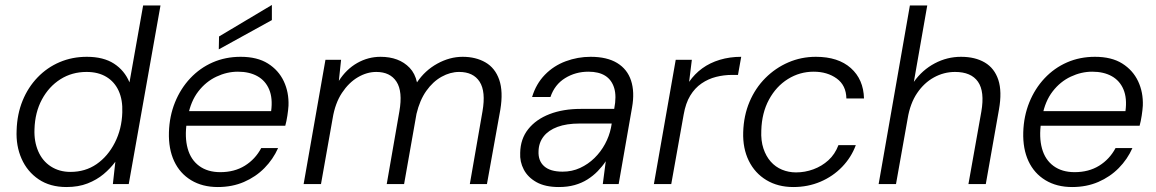

<svg xmlns="http://www.w3.org/2000/svg" viewBox="-20 -742 4661 774"><path d="M248 12Q182 12 136 -19Q90 -50 67 -102Q44 -154 47 -217Q49 -282 71 -336Q93 -390 131.5 -430Q170 -470 220.5 -491.5Q271 -513 330 -513Q397 -513 439.5 -485.5Q482 -458 502 -410L557 -720H627L499 0H435L445 -90Q425 -63 397.5 -40Q370 -17 333 -2.5Q296 12 248 12ZM264 -49Q324 -49 369.5 -80.5Q415 -112 443 -167Q471 -222 473 -289Q475 -339 458.5 -375.5Q442 -412 409 -432Q376 -452 329 -452Q270 -452 223.5 -422.5Q177 -393 149 -341Q121 -289 119 -221Q117 -172 134 -132.5Q151 -93 185 -71Q219 -49 264 -49Z M858 12Q796 12 750.5 -15.5Q705 -43 682 -92.5Q659 -142 661 -209Q663 -274 685.5 -329.5Q708 -385 747 -426.5Q786 -468 837.5 -490.5Q889 -513 950 -513Q1017 -513 1060 -486Q1103 -459 1124 -414.5Q1145 -370 1143 -316Q1142 -299 1138.5 -276Q1135 -253 1130 -235H716L726 -294H1073Q1080 -346 1065 -381.5Q1050 -417 1017.5 -435Q985 -453 939 -453Q895 -453 852.5 -433Q810 -413 779.5 -373.5Q749 -334 738 -275L733 -249Q724 -189 736.5 -143.5Q749 -98 783 -73Q817 -48 868 -48Q925 -48 967 -74Q1009 -100 1033 -145H1101Q1081 -100 1046 -64.5Q1011 -29 963.5 -8.5Q916 12 858 12ZM862 -543 863 -595 1076 -722V-661Z M1204 0 1292 -501H1355L1346 -416Q1376 -463 1420 -488Q1464 -513 1514 -513Q1551 -513 1580.5 -502Q1610 -491 1631.5 -468.5Q1653 -446 1661 -410Q1693 -458 1743 -485.5Q1793 -513 1845 -513Q1898 -513 1937 -490.5Q1976 -468 1992.5 -420.5Q2009 -373 1997 -300L1943 0H1874L1925 -293Q1939 -373 1913.5 -412.5Q1888 -452 1831 -452Q1795 -452 1760 -432.5Q1725 -413 1698.5 -375.5Q1672 -338 1659 -283L1609 0H1539L1590 -293Q1604 -373 1578.5 -412.5Q1553 -452 1497 -452Q1459 -452 1422.5 -430.5Q1386 -409 1358.5 -367.5Q1331 -326 1321 -265L1274 0Z M2233 12Q2178 12 2143 -7.5Q2108 -27 2091.5 -58.5Q2075 -90 2077 -126Q2078 -182 2109.5 -221.5Q2141 -261 2195.5 -282Q2250 -303 2321 -303H2456Q2466 -354 2456 -387Q2446 -420 2420 -436.5Q2394 -453 2352 -453Q2300 -453 2258 -427Q2216 -401 2199 -351H2125Q2141 -404 2176.5 -440.5Q2212 -477 2260.5 -495Q2309 -513 2361 -513Q2427 -513 2468 -488Q2509 -463 2524 -417Q2539 -371 2528 -309L2474 0H2410L2422 -92Q2408 -71 2389.5 -52Q2371 -33 2348 -18.5Q2325 -4 2296.5 4Q2268 12 2233 12ZM2248 -50Q2286 -50 2318.5 -65Q2351 -80 2376.5 -105Q2402 -130 2419 -161.5Q2436 -193 2443 -227L2446 -244H2316Q2264 -244 2227.5 -230.5Q2191 -217 2171.5 -192Q2152 -167 2151 -133Q2149 -94 2173.5 -72Q2198 -50 2248 -50Z M2616 0 2704 -501H2769L2758 -412Q2780 -444 2811 -466.5Q2842 -489 2882 -501Q2922 -513 2968 -513L2955 -440H2931Q2898 -440 2866.5 -432Q2835 -424 2808 -405.5Q2781 -387 2762.5 -356.5Q2744 -326 2736 -280L2686 0Z M3178 12Q3116 12 3069.5 -16Q3023 -44 2998.5 -94Q2974 -144 2976 -209Q2978 -276 3001.5 -331.5Q3025 -387 3065.5 -427.5Q3106 -468 3158 -490.5Q3210 -513 3269 -513Q3359 -513 3410 -467.5Q3461 -422 3463 -345H3392Q3391 -398 3353 -425.5Q3315 -453 3260 -453Q3204 -453 3156.5 -423.5Q3109 -394 3080 -340.5Q3051 -287 3049 -216Q3047 -175 3057.5 -143.5Q3068 -112 3087 -90.5Q3106 -69 3132.5 -58Q3159 -47 3189 -47Q3225 -47 3259 -59.5Q3293 -72 3319.5 -96Q3346 -120 3360 -157H3430Q3412 -108 3375 -69.5Q3338 -31 3287.5 -9.5Q3237 12 3178 12Z M3522 0 3648 -720H3718L3664 -412Q3698 -460 3748 -486.5Q3798 -513 3854 -513Q3911 -513 3950 -490Q3989 -467 4004.5 -420Q4020 -373 4007 -300L3954 0H3884L3936 -292Q3950 -373 3922.5 -412.5Q3895 -452 3830 -452Q3785 -452 3745 -430Q3705 -408 3677 -366.5Q3649 -325 3639 -264L3592 0Z M4302 12Q4240 12 4194.5 -15.5Q4149 -43 4126 -92.5Q4103 -142 4105 -209Q4107 -274 4129.5 -329.5Q4152 -385 4191 -426.5Q4230 -468 4281.5 -490.5Q4333 -513 4394 -513Q4461 -513 4504 -486Q4547 -459 4568 -414.5Q4589 -370 4587 -316Q4586 -299 4582.5 -276Q4579 -253 4574 -235H4160L4170 -294H4517Q4524 -346 4509 -381.5Q4494 -417 4461.5 -435Q4429 -453 4383 -453Q4339 -453 4296.5 -433Q4254 -413 4223.5 -373.5Q4193 -334 4182 -275L4177 -249Q4168 -189 4180.5 -143.5Q4193 -98 4227 -73Q4261 -48 4312 -48Q4369 -48 4411 -74Q4453 -100 4477 -145H4545Q4525 -100 4490 -64.5Q4455 -29 4407.5 -8.5Q4360 12 4302 12Z"/></svg>

Font: DM Sans 17pt Light
Style: Italic
Weight: 300
Italic angle: -10°
Version: Version 4.004;gftools[0.9.30]